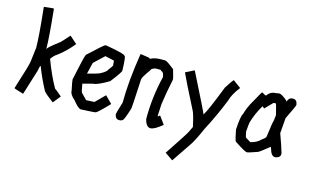

<svg xmlns="http://www.w3.org/2000/svg" viewBox="-117 -1194 2862 1752"><g transform="rotate(15 1314.0 -317.5)"><path d="M197.3 -846.7 201.2 -838.9Q228.5 -575.2 228.5 -475.6V-473.6H230.5Q238.3 -490.7 326.2 -557.6Q340.8 -564.9 410.2 -645.5H412.1L480.5 -585Q416 -504.4 337.9 -446.3Q311 -430.7 285.2 -393.6Q340.3 -245.6 400.4 -141.6Q405.3 -141.6 468.8 -86.9L412.1 -16.6H410.2Q335.9 -71.3 316.4 -96.7Q257.3 -207 220.7 -305.7V-307.6H218.8Q211.4 -307.6 203.1 -256.8L130.9 -24.4L128.9 -22.5H127Q41 -47.4 41 -51.8Q121.1 -301.8 121.1 -329.1L136.7 -458Q136.7 -562.5 107.4 -836.9Z M752.9 -643.6Q934.6 -612.3 934.6 -594.7Q946.8 -594.7 950.2 -460Q950.2 -443.4 868.2 -338.9Q763.2 -276.4 725.6 -276.4L627.9 -251Q642.1 -168.9 647.5 -168.9L700.2 -114.3L778.3 -118.2L864.3 -204.1H866.2L930.7 -139.6Q826.2 -30.3 813.5 -30.3Q813.5 -26.4 674.8 -20.5Q650.9 -20.5 598.6 -86.9Q549.8 -127.4 549.8 -167Q532.2 -248.5 532.2 -264.6V-266.6Q579.1 -491.2 590.8 -512.7Q730 -643.6 741.2 -643.6ZM766.6 -547.9 670.9 -458 645.5 -350.6Q747.6 -376 766.6 -387.7Q819.3 -417 823.2 -434.6Q856.4 -477.5 856.4 -483.4L852.5 -528.3Z M1305.7 -651.4Q1319.8 -651.4 1393.6 -592.8Q1417 -517.6 1417 -499Q1389.6 -371.1 1374 -256.8L1368.2 -139.6L1387.7 -153.3H1389.6L1442.4 -81.1V-79.1Q1369.1 -18.6 1333 -18.6Q1291.5 -18.6 1274.4 -90.8Q1274.4 -302.2 1323.2 -499Q1314.9 -545.9 1299.8 -545.9L1284.2 -557.6H1237.3Q1196.3 -545.4 1196.3 -530.3Q1135.7 -446.8 1135.7 -426.8Q1122.1 -154.8 1118.2 -145.5Q1084.5 -36.6 1071.3 -26.4Q1057.6 -16.6 1045.9 -16.6H1036.1Q1003.4 -16.6 995.1 -59.6V-61.5Q995.1 -71.8 1028.3 -178.7Q1028.3 -379.4 1071.3 -647.5L1073.2 -649.4Q1163.1 -637.7 1163.1 -633.8V-631.8L1161.1 -629.9V-627.9H1163.1Q1201.7 -651.4 1264.6 -651.4Z M1955.1 -639.6 2029.3 -585Q1969.2 -508.3 1953.1 -446.3Q1888.7 -285.2 1812.5 -141.6Q1753.9 -7.3 1720.7 36.1L1602.1 211.9H1600.1L1525.9 161.1Q1668 -51.8 1679.7 -77.1L1705.1 -129.9Q1679.7 -248.5 1662.1 -278.3Q1538.1 -521 1505.9 -592.8L1587.9 -633.8Q1766.6 -279.3 1767.6 -268.6V-266.6H1769.5Q1798.8 -308.6 1894.5 -553.7Q1939 -624 1955.1 -639.6Z M2387.7 -629.9Q2410.6 -629.9 2463.9 -585L2467.8 -575.2H2469.7Q2483.9 -616.2 2514.6 -616.2H2524.4Q2558.6 -616.2 2565.4 -569.3Q2565.4 -557.6 2501 -426.8L2489.3 -282.2Q2530.8 -169.4 2547.9 -108.4V-96.7Q2547.9 -65.4 2501 -57.6H2499Q2462.4 -57.6 2444.3 -126L2438.5 -139.6Q2345.2 -63.5 2335 -63.5Q2252 -34.2 2241.2 -34.2Q2220.7 -34.2 2118.2 -102.5Q2108.9 -114.3 2090.8 -210Q2098.6 -341.8 2116.2 -362.3Q2134.3 -431.6 2176.8 -501Q2230 -598.6 2233.4 -598.6H2235.4Q2268.1 -579.1 2274.4 -579.1Q2306.6 -624 2352.5 -624ZM2356.4 -530.3 2290 -461.9H2288.1L2270.5 -477.5Q2221.2 -397.9 2194.3 -305.7Q2190.9 -294.9 2184.6 -215.8Q2194.3 -159.2 2202.1 -159.2L2247.1 -131.8Q2308.1 -146.5 2340.8 -182.6Q2377.9 -207 2377.9 -221.7Q2395.5 -360.4 2403.3 -377.9L2409.2 -430.7Q2385.7 -527.3 2381.8 -532.2L2376 -534.2Q2356.4 -533.2 2356.4 -530.3Z"/></g></svg>

Font: ww_drahtTSB
Style: Regular
Weight: 400
Designer: Dr. Wolfgang Wiebecke
Version: Version 1.06 May 21, 2010, initial release